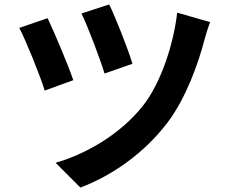

<svg xmlns="http://www.w3.org/2000/svg" viewBox="-20 -799 1040 867"><path d="M473 -779 348 -738C378 -676 433 -531 452 -467L578 -511C559 -576 498 -730 473 -779ZM780 -742C765 -605 708 -426 626 -322C524 -193 368 -103 231 -64L343 48C486 -6 631 -107 736 -245C819 -354 876 -513 904 -622C910 -644 919 -674 929 -699L780 -742ZM195 -717 67 -673C96 -619 162 -455 182 -390L311 -437C288 -505 225 -654 195 -717Z"/></svg>

Font: Noto Sans Japanese Bold
Style: Bold
Weight: 700
Designer: Ryoko NISHIZUKA (kana & ideographs); Paul D. Hunt (Latin, Greek & Cyrillic); Wenlong ZHANG (bopomofo); Sandoll Communica
Foundry: Adobe Systems Incorporated
Version: Version 1.000;PS 1;hotconv 1.0.78;makeotf.lib2.5.61930